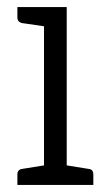

<svg xmlns="http://www.w3.org/2000/svg" viewBox="-20 -521 299 541"><path d="M230 -45Q243 -44 243 -29V0H29V-29Q29 -43 42 -45L104 -55V-447L42 -456Q29 -459 29 -472V-501H168V-55Z"/></svg>

Font: Aleo Light
Style: Regular
Weight: 300
Designer: Alessio Laiso
Foundry: Alessio Laiso
Version: Version 2.000